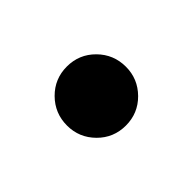

<svg xmlns="http://www.w3.org/2000/svg" viewBox="-44 -560 378 378"><g transform="rotate(45 145.5 -371.0)"><path d="M146 -289.1Q111.8 -289.1 87.6 -313Q63.5 -336.9 63.5 -371.1Q63.5 -405.3 87.6 -429.2Q111.8 -453.1 146 -453.1Q179.7 -453.1 203.9 -429.2Q228 -405.3 228 -371.1Q228 -336.9 203.9 -313Q179.7 -289.1 146 -289.1Z"/></g></svg>

Font: Epilogue
Style: Bold
Weight: 700
Designer: Tyler Finck
Foundry: Etcetera Type Co
Version: Version 2.112